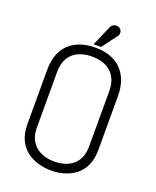

<svg xmlns="http://www.w3.org/2000/svg" viewBox="-160 -964 869 1068"><g transform="rotate(20 274.5 -430.0)"><path d="M483 -506C483 -635 409 -716 275 -716C147 -716 63 -648 63 -507V-185C63 -38 175 11 274 11C373 11 483 -38 483 -185ZM428 -187C428 -83 357 -42 273 -42C190 -42 119 -86 119 -186V-516C119 -618 185 -663 273 -663C362 -663 428 -617 428 -516ZM301 -730 370 -822C380 -836 375 -862 353 -869C336 -874 317 -868 308 -848L257 -730Z"/></g></svg>

Font: Advent Pro
Style: Regular
Weight: 400
Designer: Andreas Kalpakidis
Foundry: Andreas Kalpakidis
Version: Version 2.002 2008